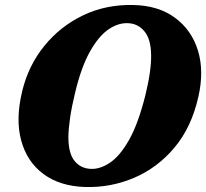

<svg xmlns="http://www.w3.org/2000/svg" viewBox="-20 -734 826 768"><path d="M513 -714Q613.5 -712 680 -663Q746.5 -614 771.8 -531.8Q797 -449.5 773.5 -347Q746 -224.5 677.5 -143.2Q609 -62 515.8 -22.5Q422.5 17 320.5 14Q220 11 154 -37.8Q88 -86.5 64.8 -172Q41.5 -257.5 69 -370Q93.5 -471.5 157 -550Q220.5 -628.5 312 -672.5Q403.5 -716.5 513 -714ZM342.5 -58.5Q379.5 -56.5 419.2 -82.8Q459 -109 495.8 -173.5Q532.5 -238 561 -351Q573.5 -402 579.2 -442Q585 -482 584.5 -512.5Q584 -575.5 559.2 -606.8Q534.5 -638 496.5 -641Q456.5 -644.5 416.2 -618Q376 -591.5 340.8 -529.5Q305.5 -467.5 281 -365.5Q267 -308 260.5 -263.8Q254 -219.5 253.5 -186.5Q253.5 -121 277.8 -90.8Q302 -60.5 342.5 -58.5Z"/></svg>

Font: Fraunces 9pt S050
Style: Bold Italic
Weight: 700
Italic angle: -16°
Version: Version 1.000; ttfautohint (v1.8.3)